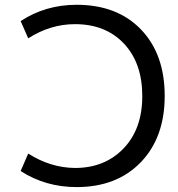

<svg xmlns="http://www.w3.org/2000/svg" viewBox="-20 -762 736 794"><path d="M290 -662.1Q188.5 -662.1 96.7 -603.5L65.4 -674.8Q168 -742.2 296.9 -742.2Q464.8 -742.2 563 -640.1Q661.1 -538.1 661.1 -365.2Q661.1 -193.4 562 -90.8Q462.9 11.7 296.9 11.7Q168 11.7 65.4 -54.7L96.7 -127Q188.5 -68.4 290 -67.4Q413.1 -67.4 490.7 -147.9Q568.4 -228.5 568.4 -364.7Q568.4 -501 492.7 -581.5Q417 -662.1 290 -662.1Z"/></svg>

Font: Gen Shin Gothic Regular
Style: Regular
Weight: 400
Designer: [Source Han Sans]
Ryoko NISHIZUKA  (kana & ideographs); Paul D. Hunt (Latin, Greek & Cyrillic); Wenlong ZHANG  (bopomofo
Version: Version 1.002.20150607